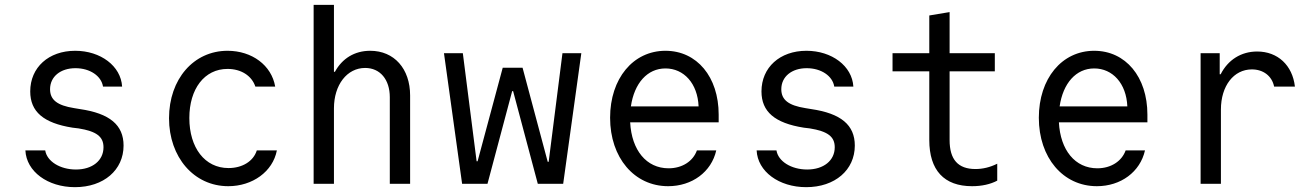

<svg xmlns="http://www.w3.org/2000/svg" viewBox="-20 -760 5440 794"><path d="M85 -138C89 -51 177 14 290 14C409 14 491 -57 491 -158C491 -243 434 -291 310 -309L286 -313C217 -324 187 -347 187 -391C187 -443 230 -478 292 -478C352 -478 399 -446 406 -402H485C480 -487 396 -550 291 -550C181 -550 105 -481 105 -382C105 -298 160 -251 280 -232L305 -229C379 -217 408 -195 408 -151C408 -96 362 -59 294 -59C228 -59 174 -93 167 -138Z M1042 -138C1028 -93 982 -65 925 -65C827 -65 763 -149 763 -272C763 -392 825 -475 921 -475C977 -475 1021 -447 1036 -402H1118C1103 -490 1022 -550 921 -550C781 -550 679 -433 679 -271C679 -110 782 10 924 10C1024 10 1108 -50 1125 -138Z M1277 0H1361V-312C1361 -409 1415 -479 1490 -479C1552 -479 1592 -431 1592 -358V0H1676V-365C1676 -476 1610 -550 1511 -550C1446 -550 1395 -518 1365 -463H1361V-740H1277Z M1891 0H1996L2098 -383H2102L2204 0H2309L2384 -540H2306L2249 -91H2245L2141 -480H2059L1955 -93H1951L1894 -540H1816Z M2586 -254H2952V-286C2952 -442 2862 -550 2732 -550C2598 -550 2503 -435 2503 -273C2503 -108 2603 10 2743 10C2842 10 2922 -49 2942 -138H2862C2846 -93 2801 -64 2745 -64C2653 -64 2592 -139 2586 -254ZM2732 -477C2808 -477 2865 -415 2869 -320H2589C2603 -416 2657 -477 2732 -477Z M3109 -138C3113 -51 3201 14 3314 14C3433 14 3515 -57 3515 -158C3515 -243 3458 -291 3334 -309L3310 -313C3241 -324 3211 -347 3211 -391C3211 -443 3254 -478 3316 -478C3376 -478 3423 -446 3430 -402H3509C3504 -487 3420 -550 3315 -550C3205 -550 3129 -481 3129 -382C3129 -298 3184 -251 3304 -232L3329 -229C3403 -217 3432 -195 3432 -151C3432 -96 3386 -59 3318 -59C3252 -59 3198 -93 3191 -138Z M3907 -181V-465H4094V-540H3907V-710L3823 -696V-540H3671V-465H3823V-181C3823 -56 3884 10 4000 10C4040 10 4076 2 4104 -13V-83C4074 -68 4044 -61 4014 -61C3942 -61 3907 -100 3907 -181Z M4359 -254H4725V-286C4725 -442 4635 -550 4505 -550C4371 -550 4276 -435 4276 -273C4276 -108 4376 10 4516 10C4615 10 4695 -49 4715 -138H4635C4619 -93 4574 -64 4518 -64C4426 -64 4365 -139 4359 -254ZM4505 -477C4581 -477 4638 -415 4642 -320H4362C4376 -416 4430 -477 4505 -477Z M5029 0V-307C5029 -405 5082 -473 5157 -473C5204 -473 5240 -446 5249 -402H5335C5325 -490 5264 -547 5179 -547C5112 -547 5058 -512 5028 -453H5024V-540H4945V0Z"/></svg>

Font: CommitMono
Style: 400Regular
Weight: 400
Monospace: yes
Designer: Eigil Nikolajsen
Foundry: Eigil Nikolajsen
Version: Version 1.143